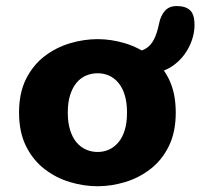

<svg xmlns="http://www.w3.org/2000/svg" viewBox="-20 -620 678 650"><path d="M310.5 10.5Q264 10.5 217 -3.5Q170 -17.5 131 -47.5Q92 -77.5 68.2 -125Q44.5 -172.5 44.5 -239Q44.5 -305.5 68.2 -352.8Q92 -400 131 -429.8Q170 -459.5 217 -473.5Q264 -487.5 310.5 -487.5Q356.5 -487.5 403.2 -473.5Q450 -459.5 489 -429.8Q528 -400 551.5 -352.8Q575 -305.5 575 -239Q575 -172.5 551.5 -125Q528 -77.5 489 -47.5Q450 -17.5 403.2 -3.5Q356.5 10.5 310.5 10.5ZM310.5 -105.5Q331 -105.5 348.8 -113.5Q366.5 -121.5 380.5 -137.8Q394.5 -154 402.2 -179.2Q410 -204.5 410 -239Q410 -273.5 402.2 -298.5Q394.5 -323.5 380.5 -340Q366.5 -356.5 348.8 -364.2Q331 -372 310.5 -372Q290 -372 271.5 -364.2Q253 -356.5 239.2 -340Q225.5 -323.5 217.5 -298.5Q209.5 -273.5 209.5 -239Q209.5 -204.5 217.5 -179.2Q225.5 -154 239.2 -137.8Q253 -121.5 271.5 -113.5Q290 -105.5 310.5 -105.5ZM485.5 -373Q457.5 -373 440.5 -379.2Q423.5 -385.5 419.5 -388Q408.5 -394.5 403.5 -403.2Q398.5 -412 398.5 -424.5Q398.5 -435 404.5 -439.2Q410.5 -443.5 419.5 -443.5Q452 -443.5 471.2 -454.2Q490.5 -465 501.2 -486.5Q512 -508 518.5 -540Q523.5 -566 537.8 -582.8Q552 -599.5 578.5 -599.5Q608 -599.5 623.2 -585.5Q638.5 -571.5 638.5 -536Q638.5 -497 619 -459.2Q599.5 -421.5 565 -397.2Q530.5 -373 485.5 -373Z"/></svg>

Font: Sono Monospace
Style: Bold
Weight: 700
Designer: Tyler Finck
Foundry: Tyler Finck
Version: Version 2.112